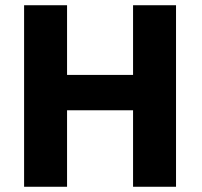

<svg xmlns="http://www.w3.org/2000/svg" viewBox="-20 -713 770 733"><path d="M72 0V-693H236V-427H488V-693H652V0H488V-292H236V0Z"/></svg>

Font: Fix15 Mono
Style: Bold
Weight: 700
Designer: Carrois Corporate & Edenspiekermann AG
Foundry: Carrois Corporate GbR & Edenspiekermann AG
Version: Version 3.206